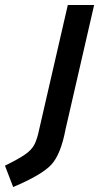

<svg xmlns="http://www.w3.org/2000/svg" viewBox="-150 -520 399 773"><path d="M-97 233 -130 147Q-75 120 -48.5 101.5Q-22 83 -11 61Q0 39 8 0L123 -500H229L114 0Q95 101 57 142.5Q19 184 -97 233Z"/></svg>

Font: Storia Sans SemiBold
Style: Italic
Weight: 600
Italic angle: -13°
Designer: Campivisivi
Foundry: Accademia di Belle Arti di Urbino and students of MA course of Visual design
Version: Version 60.001;May 25, 2020;FontCreator 12.0.0.2522 64-bit